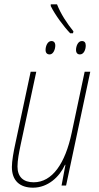

<svg xmlns="http://www.w3.org/2000/svg" viewBox="-20 -859 457 889"><path d="M305 -705H318L320 -714C290 -751 261 -795 244 -839H215V-831C235 -790 276 -735 305 -705ZM210 -607C227 -607 236 -631 236 -648C236 -662 229 -669 218 -669C200 -669 191 -645 191 -628C191 -614 198 -607 210 -607ZM350 -607C369 -607 377 -631 377 -648C377 -662 371 -669 359 -669C341 -669 332 -645 332 -628C332 -614 339 -607 350 -607ZM133 10C201 10 255 -39 281 -96H283L265 0H286L398 -527H372L312 -244C282 -102 222 -15 136 -15C89 -15 61 -39 61 -88C61 -117 68 -152 75 -186L148 -527H122L51 -194C43 -158 35 -113 35 -86C35 -22 72 10 133 10Z"/></svg>

Font: Noto Sans Condensed Thin
Style: Italic
Weight: 100
Width: 3
Italic angle: -12°
Designer: Monotype Design Team
Foundry: Monotype Imaging Inc.
Version: Version 2.013